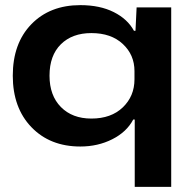

<svg xmlns="http://www.w3.org/2000/svg" viewBox="-20 -561 740 748"><path d="M504.9 167V-95.2H499Q473.6 -46.9 417.5 -18.6Q361.3 9.8 293 9.8Q174.8 9.8 102.3 -65.7Q29.8 -141.1 29.8 -266.1Q29.8 -392.1 102.1 -466.6Q174.3 -541 293 -541Q369.1 -541 423.1 -513.9Q477.1 -486.8 502 -440.9H507.8L512.2 -532.2H647V167ZM172.9 -266.1Q172.9 -189 217.3 -144Q261.7 -99.1 335.9 -99.1Q413.1 -99.1 458.5 -142.8Q503.9 -186.5 503.9 -252V-284.2Q503.9 -347.2 458.5 -389.6Q413.1 -432.1 335.9 -432.1Q261.2 -432.1 217 -388.4Q172.9 -344.7 172.9 -266.1Z"/></svg>

Font: Lumene Sans Expanded
Style: Bold
Weight: 600
Width: 7
Designer: Deni Anggara
Version: Version 1.003;Glyphs 3.1.2 (3151)